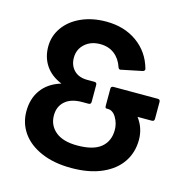

<svg xmlns="http://www.w3.org/2000/svg" viewBox="-111 -853 944 972"><g transform="rotate(15 361.0 -367.0)"><path d="M54 -205Q54 -272 88.5 -319Q123 -366 189 -386Q133 -409 104.5 -451.5Q76 -494 76 -550Q76 -606 108.5 -651.5Q141 -697 198.5 -722.5Q256 -748 328 -748Q423 -748 490 -700Q557 -652 580 -570L581 -566Q581 -557 570 -554L463 -532L459 -531Q450 -531 447 -541Q433 -583 402.5 -606.5Q372 -630 328 -630Q279 -630 247.5 -601.5Q216 -573 216 -529Q216 -489 241 -463.5Q266 -438 311 -438H348Q361 -438 361 -425V-336Q361 -323 348 -323H315Q257 -323 225.5 -295.5Q194 -268 194 -221Q194 -169 233 -136.5Q272 -104 347 -104Q431 -104 471 -137Q511 -170 511 -229Q511 -263 493.5 -293Q476 -323 449 -323H442Q435 -323 435 -336V-425Q435 -438 448 -438H680Q693 -438 693 -425V-336Q693 -323 680 -323H605Q642 -274 642 -212Q642 -146 607.5 -95Q573 -44 506.5 -15Q440 14 347 14Q257 14 190.5 -14.5Q124 -43 89 -92.5Q54 -142 54 -205Z"/></g></svg>

Font: LINE Seed Sans TH
Style: Bold
Weight: 700
Designer: Dalton Maag Ltd | Thai characters by Cadson Demak Co.,Ltd.
Foundry: Dalton Maag Ltd
Version: Version 1.002